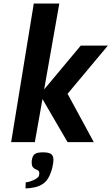

<svg xmlns="http://www.w3.org/2000/svg" viewBox="-20 -810 640 1094"><path d="M222 -245.5 178.5 0H43.5L172.5 -790H318L231.5 -300.5L440 -550H594.5L365 -275.5L514.5 0H365ZM181.5 211Q193.5 204.5 198.8 197.2Q204 190 204 177.5Q204 165 195 160Q193 158.5 182.8 154.2Q172.5 150 166.5 141.5Q160.5 133 160.5 116.5Q160.5 109 161 105Q164.5 78 178 68Q191.5 58 224 58Q258 58 271.2 67.8Q284.5 77.5 284.5 100.5Q284.5 109 283 119.5Q277 160.5 261 193.5Q248 220 229 234.5Q208 250 181 256.5Q150.5 263.5 125.5 263.5L126.5 229Q138.5 228.5 154 223Q169.5 217.5 181.5 211Z"/></svg>

Font: JuliaMono ExtraBoldItalic
Style: Regular
Weight: 800
Italic angle: -9°
Monospace: yes
Designer: cormullion
Foundry: corm
Version: Version 0.049; ttfautohint (v1.8.4)